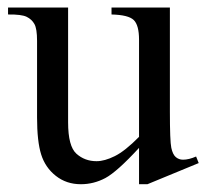

<svg xmlns="http://www.w3.org/2000/svg" viewBox="-20 -467 540 501"><path d="M423.3 -447.3V-176.3Q423.3 -98.6 427 -81.3Q430.7 -64 438.7 -57.1Q446.8 -50.3 457.5 -50.3Q472.7 -50.3 491.7 -58.6L498.5 -41.5L364.7 13.7H342.8V-81.1Q285.2 -18.6 254.9 -2.4Q224.6 13.7 190.9 13.7Q153.3 13.7 125.7 -8.1Q98.1 -29.8 87.4 -64Q76.7 -98.1 76.7 -160.6V-360.4Q76.7 -392.1 69.8 -404.3Q63 -416.5 49.6 -423.1Q36.1 -429.7 1 -429.2V-447.3H157.7V-147.9Q157.7 -85.4 179.4 -65.9Q201.2 -46.4 231.9 -46.4Q252.9 -46.4 279.5 -59.6Q306.2 -72.8 342.8 -109.9V-363.3Q342.8 -401.4 328.9 -414.8Q314.9 -428.2 271 -429.2V-447.3Z"/></svg>

Font: Jameel Khushkhati
Style: Regular
Weight: 400
Version: Version 3.5